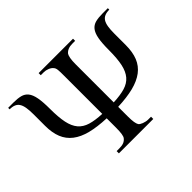

<svg xmlns="http://www.w3.org/2000/svg" viewBox="-139 -891 1120 1120"><g transform="rotate(-45 421.0 -331.0)"><path d="M278.8 0V-18.6H302.7Q323.2 -18.6 337.4 -24.2Q351.6 -29.8 361.3 -42.5Q373 -56.2 373 -117.7V-194.8Q298.3 -197.8 244.6 -211.4Q190.9 -225.1 156 -252Q121.1 -278.8 104.5 -319.8Q87.9 -360.8 87.9 -418.5V-512.7Q87.9 -545.4 84.2 -568.1Q80.6 -590.8 71.8 -605Q63 -619.1 47.9 -625.7Q32.7 -632.3 9.8 -632.3V-644.5H53.7Q87.9 -644.5 111.6 -638.4Q135.3 -632.3 150.1 -613.8Q165 -595.2 171.6 -560.1Q178.2 -524.9 178.2 -467.3Q178.2 -398.4 187.5 -353.8Q196.8 -309.1 219.2 -282.7Q241.7 -256.3 279.3 -245.1Q316.9 -233.9 373 -231.4V-545.4Q373 -562.5 372.8 -574.5Q372.6 -586.4 371.6 -595Q370.6 -603.5 368.4 -609.4Q366.2 -615.2 362.3 -619.6Q353 -631.3 336.4 -637.9Q319.8 -644.5 302.7 -644.5H278.8V-662.1H562.5V-644.5H538.6Q499.5 -644.5 480 -620.6Q474.6 -612.3 471.2 -593.8Q467.8 -575.2 467.8 -545.4V-231.4Q523.9 -233.9 561.8 -245.1Q599.6 -256.3 622.1 -282.7Q644.5 -309.1 654.1 -353.5Q663.6 -397.9 663.6 -467.3Q663.6 -524.9 670.2 -560.1Q676.8 -595.2 691.7 -613.8Q706.5 -632.3 730.2 -638.4Q753.9 -644.5 788.1 -644.5H832V-632.3Q809.1 -632.3 793.9 -625.7Q778.8 -619.1 770 -605Q761.2 -590.8 757.6 -568.1Q753.9 -545.4 753.9 -512.7V-418.5Q753.9 -360.4 737.3 -319.3Q720.7 -278.3 685.5 -251.7Q650.4 -225.1 596.4 -211.4Q542.5 -197.8 467.8 -194.8V-117.7Q467.8 -85.4 470.7 -67.9Q473.6 -50.3 479 -41.5Q481.4 -37.6 487.8 -33.4Q494.1 -29.3 502.4 -26.1Q510.7 -22.9 520.3 -20.8Q529.8 -18.6 538.6 -18.6H562.5V0Z"/></g></svg>

Font: Doulos SIL Compact
Style: Regular
Weight: 400
Designer: Walt Agee, Victor Gaultney, Peter Martin, Debbi Hosken
Foundry: SIL International
Version: Version 4.110; 2011; Maintenance release ; LnSpcTght